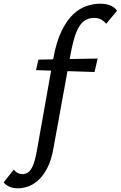

<svg xmlns="http://www.w3.org/2000/svg" viewBox="-157 -731 654 1040"><path d="M-60 289Q-87 289 -106.5 280Q-126 271 -137 257L-82 187Q-74 199 -62 205.5Q-50 212 -34 212Q-20 212 -6.5 204Q7 196 19.5 170Q32 144 42 89L131 -411Q148 -505 177 -564Q206 -623 241 -655Q276 -687 313.5 -699Q351 -711 384 -711Q416 -711 439.5 -702Q463 -693 477 -673L418 -602Q405 -618 389.5 -626Q374 -634 352 -634Q323 -634 299.5 -618Q276 -602 258 -560Q240 -518 225 -436L134 64Q122 137 98 181.5Q74 226 45.5 249.5Q17 273 -10.5 281Q-38 289 -60 289ZM38 -351 51 -408 372 -414 355 -341Z"/></svg>

Font: Ysabeau SemiBold
Style: Italic
Weight: 600
Italic angle: -12°
Designer: Christian Thalmann (Catharsis Fonts)
Version: Version 2.002